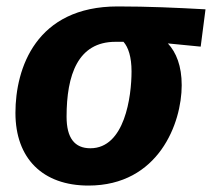

<svg xmlns="http://www.w3.org/2000/svg" viewBox="-20 -560 659 597"><path d="M255 17C473 17 545 -177 545 -295C545 -355 528 -397 502 -425L604 -415L619 -531C529 -536 440 -540 346 -540C92 -540 28 -348 28 -209C28 -67 113 17 255 17ZM261 -99C212 -99 187 -131 187 -197C187 -327 222 -430 339 -430H364C379 -413 389 -383 389 -338C389 -260 368 -99 261 -99Z"/></svg>

Font: Fira Sans
Style: Bold Italic
Weight: 700
Italic angle: -8°
Designer: bBox Type GmbH & Carrois Corporate GbR & Edenspiekermann AG
Foundry: bBox Type GmbH & Carrois Corporate GbR & Edenspiekermann AG
Version: Version 4.301;PS 004.301;hotconv 1.0.88;makeotf.lib2.5.64775